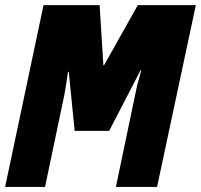

<svg xmlns="http://www.w3.org/2000/svg" viewBox="-25 -734 789 754"><path d="M-4.9 0 146 -713.9H366.2L380.9 -478H383.8L516.1 -713.9H744.1L591.8 0H430.2L509.8 -380.9Q513.7 -400.9 519.3 -419.7Q524.9 -438.5 529.8 -458H526.9L403.8 -220.2H268.1L245.1 -452.1H242.2Q237.3 -422.4 233.4 -395.3Q229.5 -368.2 224.1 -344.2L151.9 0Z"/></svg>

Font: Open Sans Condensed ExtraBold
Style: Italic
Weight: 800
Width: 3
Italic angle: -12°
Designer: Monotype Design Team
Foundry: Monotype Imaging Inc.
Version: Version 3.003; ttfautohint (v1.8.4)